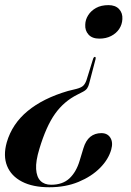

<svg xmlns="http://www.w3.org/2000/svg" viewBox="-51 -538 525 768"><path d="M306 -205 331.5 -302.5Q332 -306 331.5 -308.2Q331 -310.5 328.5 -310.5Q326.5 -310.5 324.8 -308.8Q323 -307 321.5 -303L295 -217.5Q290 -203 282 -195.2Q274 -187.5 255 -182.5L220.5 -174Q121.5 -145 59.5 -93.8Q-2.5 -42.5 -24 31.5Q-39 85 -22.8 125.5Q-6.5 166 36.8 188.5Q80 211 146.5 211Q211.5 211 263.2 189.5Q315 168 349 133.8Q383 99.5 394 60Q402 31.5 390.5 13Q379 -5.5 354.5 -5.5Q328.5 -5.5 310.2 9.2Q292 24 282.5 55.5L267.5 105Q254 150 226.8 175.5Q199.5 201 153.5 201Q126.5 201 111 185.5Q95.5 170 93.5 138.2Q91.5 106.5 106.5 57.5Q133.5 -32.5 169 -82.5Q204.5 -132.5 258.5 -159.5L279 -170Q292 -176.5 297.5 -184.5Q303 -192.5 306 -205ZM383 -517.5Q410.5 -517.5 425.2 -501.8Q440 -486 438.5 -461.5Q437.5 -440 425.8 -422.2Q414 -404.5 393.5 -394Q373 -383.5 346.5 -383.5Q317.5 -383.5 303 -399.8Q288.5 -416 290 -439.5Q290.5 -459.5 301.8 -477.2Q313 -495 333.2 -506.2Q353.5 -517.5 383 -517.5Z"/></svg>

Font: Fraunces 120pt SemiBold
Style: Italic
Weight: 600
Italic angle: -16°
Version: Version 1.000;[b76b70a41]